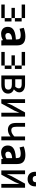

<svg xmlns="http://www.w3.org/2000/svg" viewBox="1408 -2088 683 3540"><g transform="rotate(90 1750.0 -317.5)"><path d="M312.5 -62.5V0H250V-62.5ZM250 -62.5V0H187.5V-62.5ZM187.5 -62.5V0H125V-62.5ZM187.5 -437.5V-375H125V-437.5ZM250 -437.5V-375H187.5V-437.5ZM312.5 -437.5V-375H250V-437.5ZM187.5 -250V-187.5H125V-250ZM250 -250V-187.5H187.5V-250ZM312.5 -250V-187.5H250V-250ZM375 -375V-312.5H312.5V-375ZM375 -312.5V-250H312.5V-312.5ZM375 -187.5V-125H312.5V-187.5ZM375 -125V-62.5H312.5V-125ZM125 -62.5V0H62.5V-62.5ZM125 -437.5V-375H62.5V-437.5Z M628.9 -357.4Q599.6 -357.4 569.8 -351.6Q540 -345.7 509.8 -335.9L492.2 -413.1Q574.2 -443.4 652.3 -443.4Q734.4 -443.4 775.4 -406.7Q816.4 -370.1 816.4 -292V-62.5L818.4 0H725.6L707 -83V-278.3Q707 -323.2 689.9 -340.3Q672.9 -357.4 628.9 -357.4ZM587.9 -125Q587.9 -101.6 600.6 -87.9Q613.3 -74.2 639.6 -74.2Q662.1 -74.2 687.5 -85.4Q712.9 -96.7 752 -124L755.9 -127L782.2 -73.2Q781.2 -72.3 779.3 -71.3Q731.4 -34.2 692.4 -15.1Q653.3 3.9 603.5 3.9Q544.9 3.9 509.8 -28.3Q474.6 -60.5 474.6 -120.1Q474.6 -198.2 543.5 -233.9Q612.3 -269.5 768.6 -269.5V-202.1Q669.9 -202.1 628.9 -182.1Q587.9 -162.1 587.9 -125Z M1187.5 -62.5V0H1125V-62.5ZM1125 -62.5V0H1062.5V-62.5ZM1062.5 -62.5V0H1000V-62.5ZM1062.5 -437.5V-375H1000V-437.5ZM1125 -437.5V-375H1062.5V-437.5ZM1187.5 -437.5V-375H1125V-437.5ZM1062.5 -250V-187.5H1000V-250ZM1125 -250V-187.5H1062.5V-250ZM1187.5 -250V-187.5H1125V-250ZM1250 -375V-312.5H1187.5V-375ZM1250 -312.5V-250H1187.5V-312.5ZM1250 -187.5V-125H1187.5V-187.5ZM1250 -125V-62.5H1187.5V-125ZM1000 -62.5V0H937.5V-62.5ZM1000 -437.5V-375H937.5V-437.5Z M1371.1 -437.5H1534.2Q1604.5 -437.5 1643.6 -408.7Q1682.6 -379.9 1682.6 -330.1Q1682.6 -266.6 1602.5 -214.8L1557.6 -238.3Q1584 -260.7 1596.2 -281.2Q1608.4 -301.8 1608.4 -325.2Q1608.4 -348.6 1590.3 -361.8Q1572.3 -375 1535.2 -375H1441.4V-256.8H1592.8V-240.2Q1644.5 -231.4 1674.8 -201.2Q1705.1 -170.9 1705.1 -124Q1705.1 -65.4 1661.6 -32.7Q1618.2 0 1544.9 0H1371.1ZM1631.8 -128.9Q1631.8 -159.2 1609.4 -176.8Q1586.9 -194.3 1540 -194.3H1441.4V-62.5H1541Q1588.9 -62.5 1610.4 -79.6Q1631.8 -96.7 1631.8 -128.9Z M1878.9 -437.5V0H1808.6V-437.5ZM2128.9 -437.5V0H2058.6V-437.5ZM2100.6 -437.5 2023.4 -249 1886.7 0H1836.9L1914.1 -186.5L2052.7 -437.5Z M2496.1 0V-437.5H2566.4V0ZM2383.8 -183.6Q2417 -183.6 2449.7 -203.6Q2482.4 -223.6 2510.7 -255.9L2545.9 -225.6Q2518.6 -182.6 2470.2 -151.9Q2421.9 -121.1 2370.1 -121.1Q2315.4 -121.1 2280.8 -155.8Q2246.1 -190.4 2246.1 -272.5V-437.5H2316.4V-280.3Q2316.4 -228.5 2331.1 -206.1Q2345.7 -183.6 2383.8 -183.6Z M2816.4 -357.4Q2787.1 -357.4 2757.3 -351.6Q2727.5 -345.7 2697.3 -335.9L2679.7 -413.1Q2761.7 -443.4 2839.8 -443.4Q2921.9 -443.4 2962.9 -406.7Q3003.9 -370.1 3003.9 -292V-62.5L3005.9 0H2913.1L2894.5 -83V-278.3Q2894.5 -323.2 2877.4 -340.3Q2860.4 -357.4 2816.4 -357.4ZM2775.4 -125Q2775.4 -101.6 2788.1 -87.9Q2800.8 -74.2 2827.1 -74.2Q2849.6 -74.2 2875 -85.4Q2900.4 -96.7 2939.5 -124L2943.4 -127L2969.7 -73.2Q2968.8 -72.3 2966.8 -71.3Q2918.9 -34.2 2879.9 -15.1Q2840.8 3.9 2791 3.9Q2732.4 3.9 2697.3 -28.3Q2662.1 -60.5 2662.1 -120.1Q2662.1 -198.2 2731 -233.9Q2799.8 -269.5 2956.1 -269.5V-202.1Q2857.4 -202.1 2816.4 -182.1Q2775.4 -162.1 2775.4 -125Z M3191.4 -437.5V0H3121.1V-437.5ZM3441.4 -437.5V0H3371.1V-437.5ZM3413.1 -437.5 3335.9 -249 3199.2 0H3149.4L3226.6 -186.5L3365.2 -437.5ZM3146.5 -638.7H3223.6Q3222.7 -608.4 3237.3 -593.3Q3252 -578.1 3281.2 -578.1Q3310.5 -578.1 3325.2 -593.3Q3339.8 -608.4 3338.9 -638.7H3416Q3418.9 -563.5 3382.3 -523.9Q3345.7 -484.4 3281.2 -484.4Q3216.8 -484.4 3180.2 -523.9Q3143.6 -563.5 3146.5 -638.7Z"/></g></svg>

Font: Sudo Var
Style: Regular
Weight: 400
Monospace: yes
Designer: Jens Kutilek
Foundry: Jens Kutilek
Version: Version 0.065;FEAKit 1.0